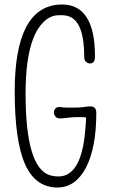

<svg xmlns="http://www.w3.org/2000/svg" viewBox="-20 -816 497 847"><path d="M398.9 -568.4Q399.9 -536.1 377 -536.1Q367.2 -536.1 359.4 -543.2Q351.6 -550.3 351.6 -564.5Q351.6 -717.8 286.1 -743.2Q265.6 -751 232.7 -748.5Q199.7 -746.1 171.6 -718.5Q143.6 -690.9 126 -644.5Q92.8 -557.6 92.8 -403.3Q92.8 -76.2 200.2 -43Q218.3 -37.6 237.8 -37.6Q332.5 -37.6 353.5 -215.8Q359.9 -273.4 359.4 -298.3Q315.9 -300.8 287.1 -297.4Q255.4 -293.5 243.7 -293.5Q231.9 -293.5 224.9 -301.8Q217.8 -310.1 217.8 -320.1Q217.8 -330.1 225.1 -337.9Q232.4 -345.7 247.8 -343.5Q263.2 -341.3 278.3 -341.3H306.6Q332 -341.3 345.2 -343.3Q368.2 -346.7 379.4 -346.7Q404.8 -346.7 404.8 -317.9Q404.8 -164.1 359.4 -76.7Q313 11.2 233.4 11.2Q137.2 11.2 91.3 -89.8Q44.9 -192.9 44.9 -412.6Q44.9 -784.7 242.7 -795.9Q398.9 -804.2 398.9 -568.4Z"/></svg>

Font: Pompiere
Style: Regular
Weight: 400
Designer: Karolina Lach
Foundry: Sorkin Type Co.
Version: Version 1.002